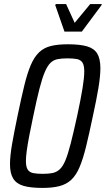

<svg xmlns="http://www.w3.org/2000/svg" viewBox="-20 -913 519 941"><path d="M188 8Q130 8 95.5 -2Q61 -12 45 -37.5Q29 -63 29 -108Q29 -148 39 -206Q49 -264 66 -345Q84 -432 99 -493.5Q114 -555 131 -594.5Q148 -634 171.5 -656.5Q195 -679 229 -687.5Q263 -696 312 -696Q371 -696 406 -686Q441 -676 456.5 -650.5Q472 -625 472 -579Q472 -540 462.5 -482.5Q453 -425 435 -343Q417 -257 402 -195.5Q387 -134 370 -94Q353 -54 329.5 -32Q306 -10 272 -1Q238 8 188 8ZM190 -61Q218 -61 237.5 -65Q257 -69 272.5 -83Q288 -97 300.5 -127Q313 -157 326.5 -209.5Q340 -262 358 -344Q376 -428 384.5 -480.5Q393 -533 393 -563Q393 -593 384 -606.5Q375 -620 357 -623.5Q339 -627 310 -627Q282 -627 262 -623Q242 -619 227.5 -605Q213 -591 200 -561Q187 -531 173.5 -478.5Q160 -426 143 -344Q131 -288 123 -245.5Q115 -203 111 -173.5Q107 -144 107 -124Q107 -95 116 -81.5Q125 -68 143.5 -64.5Q162 -61 190 -61ZM296 -758 251 -887 253 -893H304L346 -801L422 -893H479L477 -887L381 -758Z"/></svg>

Font: Saira Condensed
Style: Italic
Weight: 400
Width: 3
Italic angle: -12°
Designer: Hector Gatti with collaboration of the Omnibus-Type team
Foundry: Omnibus-Type
Version: Version 1.100